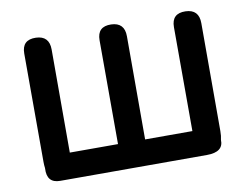

<svg xmlns="http://www.w3.org/2000/svg" viewBox="-64 -605 899 705"><g transform="rotate(-10 386.0 -252.5)"><path d="M667.5 -518.6Q615.7 -520 615.7 -468.8Q616.2 -274.9 616.2 -81.1H439.9V-465.8Q439.9 -517.1 390.1 -518.6Q338.4 -520 338.4 -468.8L338.9 -81.5Q249 -81.5 159.2 -81.5V-465.8Q159.2 -517.1 109.4 -518.6Q57.6 -520 57.6 -468.8L58.1 -64.5Q58.1 -52.2 59.6 -42Q59.6 -40.5 59.6 -39.6Q56.6 14.6 106.4 14.6H653.8Q715.8 14.6 713.9 -31.2Q717.3 -44.9 717.3 -63V-465.8Q717.3 -517.1 667.5 -518.6Z"/></g></svg>

Font: Comic Relief
Style: Regular
Weight: 400
Designer: Jeff Davis
Foundry: Loudifier
Version: Version 1.200; ttfautohint (v1.8.4.7-5d5b)